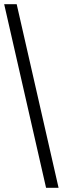

<svg xmlns="http://www.w3.org/2000/svg" viewBox="-20 -780 301 921"><path d="M0 -760H60L261 121H201Z"/></svg>

Font: Noto Serif NarrowSemiBold
Style: Regular
Weight: 600
Width: 4
Designer: Monotype Design Team
Foundry: Monotype Imaging Inc.
Version: Version 1.001